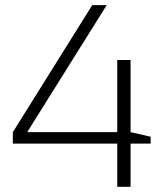

<svg xmlns="http://www.w3.org/2000/svg" viewBox="-20 -718 636 738"><path d="M481.9 0H430.7V-166H29.3V-210L334.5 -698.2H390.1L84.5 -210H430.7V-487.3H481.9V-210L559.1 -192.4V-166H481.9Z"/></svg>

Font: Sansation Light
Style: Light
Weight: 300
Designer: Bernd Montag
Version: Version 1.301